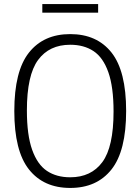

<svg xmlns="http://www.w3.org/2000/svg" viewBox="-20 -917 692 946"><path d="M50.5 -370Q50.5 -567 122.8 -658Q195 -749 326 -749Q457.5 -749 529.5 -658Q601.5 -567 601.5 -370Q601.5 -173 529.2 -82Q457 9 326 9Q195 9 122.8 -82Q50.5 -173 50.5 -370ZM539.5 -367.5Q539.5 -488.5 513.8 -561.2Q488 -634 440.8 -665.2Q393.5 -696.5 326 -696.5Q223 -696.5 167.8 -621.8Q112.5 -547 112.5 -372.5Q112.5 -251.5 138.5 -178.8Q164.5 -106 211.5 -74.8Q258.5 -43.5 326 -43.5Q429 -43.5 484.2 -118.2Q539.5 -193 539.5 -367.5ZM188.5 -854.5V-897H463.5V-854.5Z"/></svg>

Font: Encode Sans Semi Condensed Light
Style: Regular
Weight: 300
Width: 4
Designer: Multiple Designers
Foundry: Impallari Type
Version: Version 2.000